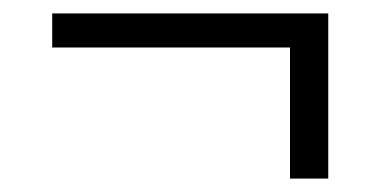

<svg xmlns="http://www.w3.org/2000/svg" viewBox="-20 -426 582 289"><path d="M416.5 -157.2V-354.5H58.6V-405.8H474.1V-157.2Z"/></svg>

Font: Anaheim
Style: Regular
Weight: 400
Designer: Vernon Adams
Foundry: Vernon Adams
Version: Version 2.001